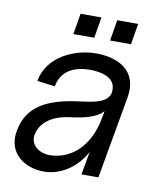

<svg xmlns="http://www.w3.org/2000/svg" viewBox="-79 -734 686 814"><g transform="rotate(10 264.5 -327.0)"><path d="M164 16C241 16 308 -35 342 -100L324 0H397L460 -356C481 -476 387 -516 297 -516C207 -516 91 -468 71 -358L148 -348C158 -408 204 -443 284 -443C314 -443 380 -437 390 -390C405 -318 320 -311 260 -303C128 -286 41 -244 22 -134C4 -34 84 16 164 16ZM99 -130C108 -180 151 -219 232 -230C300 -238 350 -253 374 -281L369 -253C344 -113 257 -57 177 -57C127 -57 92 -90 99 -130ZM187 -580H277L292 -670H202ZM345 -580H435L450 -670H360Z"/></g></svg>

Font: Uncut Sans
Style: Italic
Weight: 400
Italic angle: -10°
Designer: Kasper Nordkvist
Foundry: Uncut Type
Version: Version 1.111;FEAKit 1.0